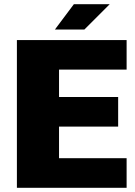

<svg xmlns="http://www.w3.org/2000/svg" viewBox="-20 -890 640 910"><path d="M580.1 -560.1H259.8V-430.2H540V-290H259.8V-140.1H580.1V0H60.1V-700.2H580.1ZM240.2 -750 330.1 -870.1H500L379.9 -750Z"/></svg>

Font: Fivo Sans Heavy
Style: Regular
Weight: 900
Designer: Alexander Slobzheninov
Foundry: Alexander Slobzheninov
Version: 1.0